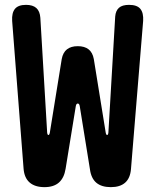

<svg xmlns="http://www.w3.org/2000/svg" viewBox="-20 -760 640 790"><path d="M77 -66 30 -674Q28 -707 41.5 -723.5Q55 -740 87 -740Q115 -740 129.5 -727Q144 -714 146 -687L174 -215Q175 -205 179 -204.5Q183 -204 185 -214L234 -517Q239 -544 255.5 -557Q272 -570 300 -570Q328 -570 344.5 -557Q361 -544 366 -517L415 -214Q417 -204 421 -204.5Q425 -205 426 -215L454 -692Q456 -716 469.5 -728Q483 -740 511 -740Q544 -740 557.5 -723.5Q571 -707 569 -674L519 -65Q516 -27 495 -8.5Q474 10 436 10Q398 10 376.5 -8Q355 -26 350 -64L308 -324Q306 -334 300 -334Q294 -334 292 -324L250 -66Q244 -28 222.5 -9Q201 10 163 10Q124 10 102 -9Q80 -28 77 -66Z"/></svg>

Font: Maple Mono Normal NL
Style: Bold
Weight: 700
Monospace: yes
Designer: subframe7536
Version: Version 7.000